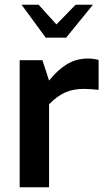

<svg xmlns="http://www.w3.org/2000/svg" viewBox="-20 -790 459 810"><path d="M63 -536H159L187 -450Q222 -494 261.5 -518.5Q301 -543 351 -543Q375 -543 396 -537V-411Q358 -415 335 -415Q288 -415 254 -399.5Q220 -384 187 -350V0H63ZM71 -770H143L218 -687L299 -770H372L259 -631H173Z"/></svg>

Font: Exo SemiBold
Style: Regular
Weight: 600
Designer: Natanael Gama
Foundry: Natanael Gama
Version: Version 1.500